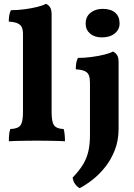

<svg xmlns="http://www.w3.org/2000/svg" viewBox="-20 -737 701 1006"><path d="M26.4 3Q26.4 -16 28 -32.3Q29.6 -48.6 33.8 -61Q73.8 -62.2 87.1 -80.1Q100.4 -98 100.4 -148V-559.4Q100.4 -580 94.4 -593.6Q88.4 -607.2 72.4 -614.6Q56.4 -622 26 -623.8Q26 -639.6 28.3 -655.2Q30.6 -670.8 37.4 -683.6Q72.8 -683.6 109.9 -688.6Q147 -693.6 176.6 -701.1Q206.2 -708.6 220.6 -717Q234.4 -711.6 242.4 -698.7Q250.4 -685.8 250.4 -662.6V-148Q250.4 -98 263.6 -80.1Q276.8 -62.2 313.6 -61Q317.2 -48.6 318.8 -31.7Q320.4 -14.8 320.4 3Q306 2 282.4 1.5Q258.8 1 230.6 0.5Q202.4 0 173.8 0Q145.2 0 116.6 0.5Q88 1 64 1.5Q40 2 26.4 3ZM397.6 249Q383.4 241.4 373.1 226.6Q362.8 211.8 360.6 193.4Q396 156.4 415.5 124Q435 91.6 443.2 54.8Q451.4 18 451.4 -29.8V-303.4Q451.4 -326.4 446 -341.5Q440.6 -356.6 424.6 -364.3Q408.6 -372 377 -373.8Q377 -389.6 379.3 -405.2Q381.6 -420.8 388.4 -433.6Q424.4 -433.6 461 -438.6Q497.6 -443.6 527.4 -451.1Q557.2 -458.6 571.6 -467Q584.8 -461.6 593.1 -448.7Q601.4 -435.8 601.4 -412.6V-63Q601.4 -1.8 582.1 48.1Q562.8 98 532.2 136.9Q501.6 175.8 465.8 203.9Q430 232 397.6 249ZM513.6 -541Q475.4 -541 452.1 -561Q428.8 -581 428.8 -612.8Q428.8 -650 454.6 -670.3Q480.4 -690.6 517.8 -690.6Q560.4 -690.6 583.5 -670.6Q606.6 -650.6 606.6 -614Q606.6 -582.6 581.3 -561.8Q556 -541 513.6 -541Z"/></svg>

Font: Vollkorn
Style: Regular
Weight: 400
Designer: Friedrich Althausen
Foundry: Friedrich Althausen
Version: Version 4.104